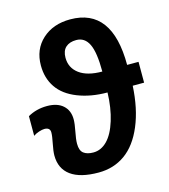

<svg xmlns="http://www.w3.org/2000/svg" viewBox="-110 -816 802 913"><g transform="rotate(-15 291.0 -359.5)"><path d="M582 -347.2H525.9Q520 -235.8 485.4 -153.3Q450.7 -70.8 394.3 -30.5Q337.9 9.8 263.2 9.8Q172.9 9.8 126.5 -24.2Q80.1 -58.1 80.1 -123Q80.1 -143.6 87.4 -179.7Q94.7 -215.3 94.7 -232.9Q94.7 -257.3 66.4 -257.3Q56.2 -257.3 39.6 -252Q22.9 -246.6 11.7 -238.3V-335Q54.2 -359.4 106.9 -359.4Q157.7 -359.4 185.5 -334.2Q213.4 -309.1 213.4 -265.6Q213.4 -244.1 206.1 -207.5Q198.7 -170.9 198.7 -148.9Q198.7 -115.2 215.8 -102.1Q232.9 -88.9 263.7 -88.9Q301.8 -88.9 332 -119.6Q362.3 -150.4 381.1 -211.2Q399.9 -272 401.9 -347.2Q320.8 -347.2 256.3 -372.6Q191.9 -397.9 160.4 -444.1Q128.9 -490.2 128.9 -552.7Q128.9 -631.8 182.1 -680.4Q235.4 -729 319.8 -729Q525.9 -729 525.9 -449.7H582ZM403.8 -449.7Q403.8 -544.4 383.8 -585.4Q363.8 -626.5 322.3 -626.5Q289.1 -626.5 270.3 -609.4Q251.5 -592.3 251.5 -558.1Q251.5 -508.3 291 -479Q330.6 -449.7 403.8 -449.7Z"/></g></svg>

Font: Arial
Style: Bold
Weight: 700
Designer: Steve Matteson
Foundry: Ascender Corporation
Version: Version 2.00.3